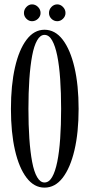

<svg xmlns="http://www.w3.org/2000/svg" viewBox="-20 -847 408 878"><path d="M183.5 11Q136 11 101.5 -34.2Q67 -79.5 48.5 -160.2Q30 -241 30 -349Q30 -457.5 48.5 -538.8Q67 -620 101.5 -665.5Q136 -711 183.5 -711Q232 -711 266.8 -665.5Q301.5 -620 320.5 -538.8Q339.5 -457.5 339.5 -349Q339.5 -241 320.5 -160.2Q301.5 -79.5 266.8 -34.2Q232 11 183.5 11ZM183.5 -12.5Q204 -12.5 218.2 -37Q232.5 -61.5 241.8 -106.8Q251 -152 255.2 -213.5Q259.5 -275 259.5 -349Q259.5 -423 255.2 -484.8Q251 -546.5 241.8 -592Q232.5 -637.5 218.2 -662.5Q204 -687.5 183.5 -687.5Q164 -687.5 149.8 -662.5Q135.5 -637.5 127 -592Q118.5 -546.5 114.2 -484.8Q110 -423 110 -349Q110 -275 114.2 -213.5Q118.5 -152 127 -106.8Q135.5 -61.5 149.8 -37Q164 -12.5 183.5 -12.5ZM242 -750Q226.5 -750 215.2 -761.2Q204 -772.5 204 -787.5Q204 -803.5 215.2 -815.2Q226.5 -827 242 -827Q256.5 -827 268 -815.2Q279.5 -803.5 279.5 -787.5Q279.5 -772.5 268 -761.2Q256.5 -750 242 -750ZM126.5 -750Q112 -750 100.8 -761.2Q89.5 -772.5 89.5 -787.5Q89.5 -803.5 100.8 -815.2Q112 -827 126.5 -827Q142 -827 153.8 -815.2Q165.5 -803.5 165.5 -787.5Q165.5 -772.5 153.8 -761.2Q142 -750 126.5 -750Z"/></svg>

Font: Imbue 48pt
Style: Regular
Weight: 400
Designer: Tyler Finck
Foundry: Etcetera Type Company
Version: Version 1.102